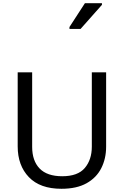

<svg xmlns="http://www.w3.org/2000/svg" viewBox="-20 -1164 771 1194"><path d="M640 -252Q640 -178 610 -118.5Q580 -59 518.5 -24.5Q457 10 362 10Q229 10 159.5 -62.5Q90 -135 90 -254V-714H180V-251Q180 -164 226.5 -116Q273 -68 367 -68Q464 -68 507.5 -119.5Q551 -171 551 -252V-714H640ZM412 -984V-996L508 -1144H614V-1134L481 -984Z"/></svg>

Font: Noto Sans Tifinagh Tawellemmet
Style: Regular
Weight: 400
Designer: JamraPatel
Foundry: JamraPatel LLC
Version: Version 2.006; ttfautohint (v1.8.4.7-5d5b)